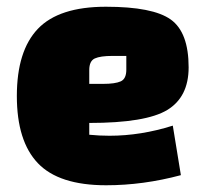

<svg xmlns="http://www.w3.org/2000/svg" viewBox="-20 -535 605 570"><path d="M245 -170V-135Q275 -132 305 -132Q398 -132 493 -162L517 -15Q405 15 295 15Q155 15 92.5 -50.5Q30 -116 30 -250Q30 -384 92.5 -449.5Q155 -515 294.5 -515Q434 -515 487 -477Q540 -439 540 -335Q540 -247 476.5 -208.5Q413 -170 245 -170ZM245 -327V-286H286Q322 -286 338.5 -293.5Q355 -301 355 -328V-369H314Q278 -369 261.5 -361.5Q245 -354 245 -327Z"/></svg>

Font: Changa One
Style: Regular
Weight: 400
Designer: Eduardo Rodriguez Tunni
Foundry: Eduardo Rodriguez Tunni
Version: Version 1.003